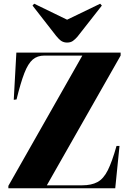

<svg xmlns="http://www.w3.org/2000/svg" viewBox="-20 -1013 703 1033"><path d="M25 0V-13L423 -714H219Q181 -714 156 -692.5Q131 -671 111 -619.5Q91 -568 69 -478L54 -476L68 -730H629V-714L232 -16H422Q472 -16 504.5 -33.5Q537 -51 560 -97Q583 -143 607 -228H623L600 0ZM341 -784Q324 -784 311 -792Q298 -800 282 -820L155 -983L164 -993L341 -907L519 -993L528 -983L397 -816Q385 -802 372.5 -793Q360 -784 341 -784Z"/></svg>

Font: Literata 72pt ExtraBold
Style: Regular
Weight: 800
Designer: Latin by Veronika Burian and Jose Scaglione. Greek by Irene Vlachou. Cyrillic by Vera Evstafieva.
Foundry: TypeTogether
Version: Version 3.002